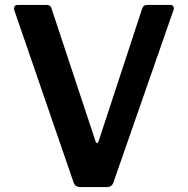

<svg xmlns="http://www.w3.org/2000/svg" viewBox="-20 -762 764 782"><path d="M687 -722 442 -19Q436 0 414 0H309Q286 0 280 -18L38 -721Q37 -723 37 -728Q37 -734 41 -738Q45 -742 52 -742H171Q186 -742 190 -727L369 -187Q372 -179 375 -179Q379 -179 382 -188L559 -727Q564 -742 579 -742H673Q682 -742 686 -736Q690 -730 687 -722Z"/></svg>

Font: n
Style: Regular
Weight: 600
Designer: Pablo Impallari, Rodrigo Fuenzalida
Foundry: Impallari Type
Version: Version 1.002; ttfautohint (v1.5)